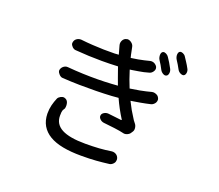

<svg xmlns="http://www.w3.org/2000/svg" viewBox="-142 -1041 1484 1300"><g transform="rotate(20 600.0 -391.0)"><path d="M240 -640Q240 -649 243.5 -657.5Q247 -666 254 -672Q261 -678 269.5 -681Q278 -684 288 -684Q333 -679 374 -676.5Q415 -674 455 -673Q495 -672 533 -673L563 -675Q561 -684 558 -693Q555 -704 552 -714.5Q549 -725 546 -736Q543 -746 544.5 -755.5Q546 -765 550.5 -773Q555 -781 562.5 -786.5Q570 -792 580 -793L581 -794Q597 -795 612 -783.5Q627 -772 630 -756Q635 -729 641 -702Q643 -692 646 -682Q672 -686 697 -690Q740 -698 777 -708Q785 -710 794.5 -708.5Q804 -707 811.5 -702Q819 -697 824.5 -690.5Q830 -684 831 -675Q833 -662 822.5 -648Q812 -634 797 -631Q780 -626 762.5 -622Q745 -618 725.5 -615Q706 -612 682 -608Q675 -607 667 -606Q669 -601 670 -596L688 -542Q698 -515 710 -485Q746 -490 778 -496Q825 -505 861 -515Q871 -517 879.5 -515Q888 -513 896 -509Q904 -505 909 -497.5Q914 -490 916 -482Q917 -475 915 -467Q913 -459 908.5 -453Q904 -447 897.5 -442Q891 -437 884 -435L848 -427Q830 -423 809 -419.5Q788 -416 763 -412Q754 -410 744 -409Q759 -380 774 -352Q792 -321 811 -292Q814 -288 818 -283Q822 -278 825 -274Q834 -263 836 -246Q838 -229 830 -218L820 -203Q814 -195 801.5 -189.5Q789 -184 779 -185Q745 -193 705 -198Q665 -203 626 -207Q609 -209 597 -221Q585 -233 587 -246Q588 -259 602 -268Q616 -277 633 -276Q660 -273 686 -270Q712 -267 729 -265Q732 -265 732.5 -266Q733 -267 732 -269Q691 -334 662 -399Q662 -400 661 -400Q638 -398 612 -396Q559 -393 501.5 -392Q444 -391 382.5 -392Q321 -393 260 -397Q253 -397 246.5 -400.5Q240 -404 234.5 -409.5Q229 -415 225 -421.5Q221 -428 220 -435Q220 -444 224 -452Q228 -460 234.5 -466Q241 -472 249.5 -475.5Q258 -479 268 -478Q325 -473 379.5 -471Q434 -469 485.5 -469.5Q537 -470 585 -473Q607 -474 629 -476Q619 -501 611 -525Q602 -551 594 -573Q590 -587 585 -599Q532 -596 468 -596Q377 -596 278 -604Q272 -604 265 -607.5Q258 -611 253 -616Q248 -621 244 -627.5Q240 -634 240 -640ZM315 -276Q337 -271 343.5 -251.5Q350 -232 345 -209Q341 -202 338.5 -198.5Q336 -195 334 -190Q332 -185 331 -176Q330 -167 330 -151Q330 -90 385.5 -60.5Q441 -31 555 -31Q610 -31 654.5 -34Q699 -37 743 -44Q753 -45 762.5 -42Q772 -39 779 -33Q786 -27 790 -18.5Q794 -10 794 0L793 4Q793 17 781.5 28.5Q770 40 757 42Q710 48 665 51.5Q620 55 556 55Q482 55 424.5 44Q367 33 327.5 9.5Q288 -14 267 -50Q246 -86 245 -135Q245 -169 252 -197Q259 -225 271 -253Q277 -264 290.5 -271Q304 -278 315 -276ZM840 -795Q848 -798 860.5 -792Q873 -786 880 -775Q890 -761 901 -742.5Q912 -724 922 -705Q930 -690 927.5 -674Q925 -658 915 -653Q904 -647 889.5 -655.5Q875 -664 868 -678Q861 -692 852 -707.5Q843 -723 834 -736Q829 -744 827 -753.5Q825 -763 825.5 -771.5Q826 -780 829.5 -786.5Q833 -793 840 -795ZM946 -835Q954 -839 967 -833.5Q980 -828 987 -817Q996 -803 1008 -785Q1020 -767 1030 -748Q1039 -734 1037 -717.5Q1035 -701 1024 -695Q1014 -691 999.5 -698Q985 -705 977 -720Q970 -733 961 -748.5Q952 -764 943 -777Q938 -785 935.5 -794Q933 -803 933.5 -811.5Q934 -820 937 -826.5Q940 -833 946 -835Z"/></g></svg>

Font: Maple Mono NF CN
Style: Regular
Weight: 400
Monospace: yes
Designer: subframe7536
Version: Version 7.000